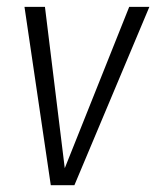

<svg xmlns="http://www.w3.org/2000/svg" viewBox="-20 -543 458 563"><path d="M418 -522.9 198.2 0H128.9L51.8 -522.9H111.8L169.9 -49.8L358.9 -522.9Z"/></svg>

Font: Fira Sans Compressed Light
Style: Italic
Weight: 300
Width: 3
Italic angle: -8°
Designer: Carrois Corporate & Edenspiekermann AG
Foundry: Carrois Corporate GbR & Edenspiekermann AG
Version: Version 4.203;PS 004.203;hotconv 1.0.88;makeotf.lib2.5.64775